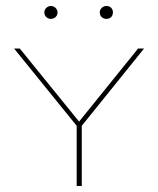

<svg xmlns="http://www.w3.org/2000/svg" viewBox="-20 -621 528 641"><path d="M128 -580Q128 -588 134.5 -594.5Q141 -601 150 -601Q159 -601 165.5 -594.5Q172 -588 172 -580Q172 -570 165.5 -564Q159 -558 150 -558Q141 -558 134.5 -564Q128 -570 128 -580ZM313 -580Q313 -588 319.5 -594.5Q326 -601 335 -601Q345 -601 351 -595Q357 -589 357 -580Q357 -570 351 -564Q345 -558 335 -558Q326 -558 319.5 -564Q313 -570 313 -580ZM253 -201V0H236V-201L27 -459H46L244 -215L441 -459H461Z"/></svg>

Font: Ysabeau SC Thin
Style: Regular
Weight: 200
Designer: Christian Thalmann (Catharsis Fonts)
Version: Version 0.003